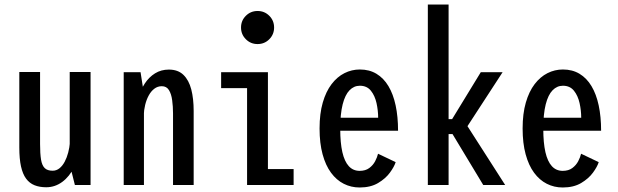

<svg xmlns="http://www.w3.org/2000/svg" viewBox="-20 -820 2740 851"><path d="M184.9 10Q155.5 10 133 1Q110.5 -8 95.6 -28.3Q80.6 -48.6 73.1 -82.4Q65.6 -116.1 65.6 -166.1V-501H157.6V-182.3Q157.6 -138.6 161.9 -112.4Q166.3 -86.3 178.4 -74.8Q190.4 -63.3 213.2 -63.3Q230.1 -63.3 243.6 -74.1Q257.1 -85 266.8 -103.3Q276.5 -121.6 282.3 -143.9Q288.1 -166.1 289.8 -188.5L339.3 -185.3Q331.7 -124.4 309.8 -80.7Q287.8 -37 255.6 -13.5Q223.4 10 184.9 10ZM311.9 0 289 -91.5V-501H381.4V0Z M528.3 0Q528.3 -109 528.3 -184Q528.3 -259 528.3 -308Q528.3 -357 528.3 -387.2Q528.3 -417.5 528.3 -436Q528.3 -454.5 528.3 -468.8Q528.3 -483 528.3 -500H603L618 -404.1V0ZM746.9 0V-317.1Q746.9 -348.3 743.1 -375.9Q739.4 -403.6 728.8 -420.7Q718.2 -437.9 697.2 -437.9Q678.7 -437.9 664.2 -426.9Q649.6 -415.9 639.4 -397.2Q629.2 -378.6 623.5 -355.4Q617.8 -332.2 617.2 -308L583.4 -312.3Q583.6 -350.3 593.4 -385.9Q603.1 -421.6 621.8 -449.9Q640.4 -478.3 667.2 -494.9Q694 -511.6 728.4 -511.6Q768.9 -511.6 793 -488.2Q817.1 -464.9 827.8 -423.7Q838.4 -382.4 838.4 -328V0Z M1121.6 -624.7Q1091.1 -624.7 1069.7 -646.1Q1048.3 -667.5 1048.3 -698Q1048.3 -728.8 1069.7 -750Q1091.1 -771.3 1121.6 -771.3Q1152.4 -771.3 1173.6 -750Q1194.9 -728.8 1194.9 -698Q1194.9 -667.5 1173.6 -646.1Q1152.4 -624.7 1121.6 -624.7ZM1167.5 -70.6H1281.4V0H1075.1V-429.4H960.1V-500H1167.5Z M1470.4 -298.1H1656.1Q1656.1 -330 1648.9 -362.9Q1641.6 -395.8 1623.9 -417.9Q1606.1 -440 1575.1 -440Q1548.7 -440 1529.2 -419.9Q1509.6 -399.9 1498.8 -357.6Q1488 -315.4 1488 -248.9Q1488 -187.1 1497.4 -145.7Q1506.9 -104.3 1526 -83.5Q1545.1 -62.7 1574.1 -62.7Q1599.9 -62.7 1616.7 -75.2Q1633.5 -87.7 1642.8 -105.5Q1652 -123.2 1655.6 -138.6L1733.7 -101.4Q1727.4 -81 1708.1 -54.7Q1688.9 -28.4 1655.7 -8.7Q1622.4 11 1574.1 11Q1536.1 11 1503.7 -5.4Q1471.3 -21.7 1447.2 -54.4Q1423.1 -87 1409.8 -136.1Q1396.4 -185.1 1396.4 -250.6Q1396.4 -316.3 1410.6 -365.4Q1424.8 -414.4 1449.6 -447Q1474.5 -479.6 1506.7 -495.8Q1538.9 -512 1575 -512Q1617.1 -512 1648.7 -492.9Q1680.4 -473.8 1701.6 -438.4Q1722.9 -402.9 1733.6 -352.8Q1744.3 -302.6 1744.3 -240.4H1470.4Z M2111 -500H2207.7L2042.1 -245.6L1972.1 -272.7ZM2121.9 0 1955.9 -275.1 2043.6 -273.9 2219.1 0ZM2003.4 -292.1V-225.9H1968.3V0H1876.3V-800H1968.3V-292.1Z M2370.4 -298.1H2556.1Q2556.1 -330 2548.9 -362.9Q2541.6 -395.8 2523.9 -417.9Q2506.1 -440 2475.1 -440Q2448.7 -440 2429.2 -419.9Q2409.6 -399.9 2398.8 -357.6Q2388 -315.4 2388 -248.9Q2388 -187.1 2397.4 -145.7Q2406.9 -104.3 2426 -83.5Q2445.1 -62.7 2474.1 -62.7Q2499.9 -62.7 2516.7 -75.2Q2533.5 -87.7 2542.8 -105.5Q2552 -123.2 2555.6 -138.6L2633.7 -101.4Q2627.4 -81 2608.1 -54.7Q2588.9 -28.4 2555.7 -8.7Q2522.4 11 2474.1 11Q2436.1 11 2403.7 -5.4Q2371.3 -21.7 2347.2 -54.4Q2323.1 -87 2309.8 -136.1Q2296.4 -185.1 2296.4 -250.6Q2296.4 -316.3 2310.6 -365.4Q2324.8 -414.4 2349.6 -447Q2374.5 -479.6 2406.7 -495.8Q2438.9 -512 2475 -512Q2517.1 -512 2548.7 -492.9Q2580.4 -473.8 2601.6 -438.4Q2622.9 -402.9 2633.6 -352.8Q2644.3 -302.6 2644.3 -240.4H2370.4Z"/></svg>

Font: League Mono Thin Condensed
Style: Regular
Weight: 100
Width: 1
Designer: Tyler Finck
Foundry: The League of Moveable Type / Tyler Finck
Version: Version 2.300;RELEASE